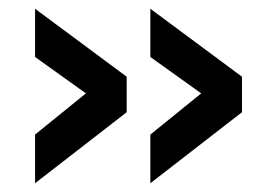

<svg xmlns="http://www.w3.org/2000/svg" viewBox="-20 -460 615 438"><path d="M439 -247 323 -330V-440L532 -285V-204L323 -42V-153ZM176 -247 60 -330V-440L269 -285V-204L60 -42V-153Z"/></svg>

Font: Titillium Web[RUS by Daymarius]
Style: Regular
Weight: 600
Designer: Cyrillization by Daymarius
Foundry: Cyrillization by Daymarius
Version: Version 1.002 September 11, 2018